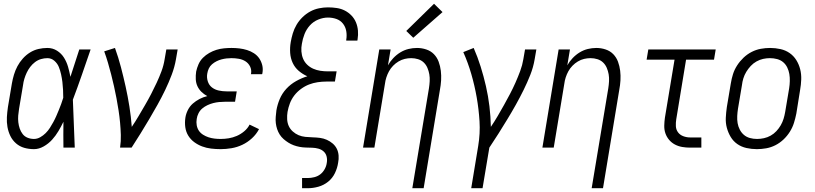

<svg xmlns="http://www.w3.org/2000/svg" viewBox="-20 -782 4315 1017"><path d="M160 8Q133 8 108.5 1Q84 -6 65 -22.5Q46 -39 35 -61.5Q24 -84 19.5 -109.5Q15 -135 16.5 -161.5Q18 -188 22 -215L43 -340Q47 -363 54 -386.5Q61 -410 72.5 -431.5Q84 -453 101 -472Q118 -491 139 -504Q160 -517 183.5 -522.5Q207 -528 231 -528Q259 -528 282 -513.5Q305 -499 319 -476.5Q333 -454 340.5 -428Q348 -402 353 -375Q365 -411 376.5 -447.5Q388 -484 400 -520H460Q437 -453 414 -386.5Q391 -320 366 -254Q369 -191 371 -127Q373 -63 376 0H316Q315 -34 315.5 -67.5Q316 -101 316 -135V-137Q304 -112 289.5 -87.5Q275 -63 256 -42Q237 -21 211.5 -6.5Q186 8 160 8ZM160 -46Q177 -46 193 -55Q209 -64 222 -77Q235 -90 244.5 -105Q254 -120 262.5 -135.5Q271 -151 278 -167Q285 -183 291.5 -199Q298 -215 304 -231Q310 -247 315 -264Q315 -285 314 -306Q313 -327 310.5 -347.5Q308 -368 303.5 -388.5Q299 -409 291.5 -427.5Q284 -446 268 -460Q252 -474 231 -474Q214 -474 197 -469Q180 -464 165.5 -453Q151 -442 140 -427.5Q129 -413 121.5 -397Q114 -381 109 -364.5Q104 -348 102 -331L81 -206Q78 -188 76.5 -170Q75 -152 77 -134.5Q79 -117 84.5 -101Q90 -85 100 -72Q110 -59 126 -52.5Q142 -46 160 -46Z M616 0Q621 -34 620 -67Q619 -100 616 -132.5Q613 -165 608 -197.5Q603 -230 597 -261.5Q591 -293 584 -324.5Q577 -356 569 -387Q561 -418 552 -449Q543 -480 532 -510L589 -528Q607 -478 620.5 -426.5Q634 -375 645.5 -323Q657 -271 665.5 -217.5Q674 -164 678 -110Q697 -138 714 -167Q731 -196 748 -225Q765 -254 780.5 -284Q796 -314 810 -344Q824 -374 835.5 -405Q847 -436 852 -468L861 -520H921L912 -468Q905 -427 889.5 -386Q874 -345 855 -305.5Q836 -266 814.5 -227.5Q793 -189 770.5 -151Q748 -113 724.5 -75Q701 -37 677 0Z M1149 8Q1123 8 1098 5Q1073 2 1050.5 -6.5Q1028 -15 1009 -29Q990 -43 977.5 -63Q965 -83 961.5 -108Q958 -133 962 -159Q965 -179 975 -199Q985 -219 1001.5 -233.5Q1018 -248 1037.5 -258Q1057 -268 1078 -273Q1061 -282 1047.5 -295Q1034 -308 1026 -325Q1018 -342 1017 -362Q1016 -382 1019 -403Q1023 -422 1031.5 -441.5Q1040 -461 1055 -476Q1070 -491 1088.5 -501.5Q1107 -512 1126.5 -518Q1146 -524 1166.5 -526Q1187 -528 1206 -528Q1228 -528 1248.5 -525.5Q1269 -523 1288.5 -517Q1308 -511 1325 -500Q1342 -489 1353 -473Q1364 -457 1369 -437Q1374 -417 1370 -395Q1370 -394 1369.5 -392Q1369 -390 1368 -389H1309L1310 -393Q1313 -413 1304.5 -430Q1296 -447 1280.5 -457Q1265 -467 1245.5 -470.5Q1226 -474 1206 -474Q1193 -474 1180 -472.5Q1167 -471 1153.5 -467.5Q1140 -464 1127 -457.5Q1114 -451 1103 -441.5Q1092 -432 1086 -419Q1080 -406 1078 -393Q1074 -372 1080.5 -351.5Q1087 -331 1102.5 -319Q1118 -307 1138.5 -302.5Q1159 -298 1181 -298H1234L1225 -243H1171Q1156 -243 1140.5 -241.5Q1125 -240 1109.5 -236Q1094 -232 1079 -225Q1064 -218 1051.5 -207.5Q1039 -197 1031.5 -182Q1024 -167 1022 -152Q1019 -135 1022 -118.5Q1025 -102 1033.5 -89.5Q1042 -77 1055.5 -68.5Q1069 -60 1084 -55Q1099 -50 1115.5 -48Q1132 -46 1149 -46Q1170 -46 1191.5 -49.5Q1213 -53 1234 -62Q1255 -71 1273.5 -86.5Q1292 -102 1302 -122L1352 -98Q1338 -71 1314.5 -49.5Q1291 -28 1263.5 -15Q1236 -2 1206.5 3Q1177 8 1149 8Z M1580 215V161H1610Q1627 161 1645 156.5Q1663 152 1677 141Q1691 130 1700 113.5Q1709 97 1711 80Q1714 63 1710 47Q1706 31 1694.5 20.5Q1683 10 1667 5.5Q1651 1 1634 0.5Q1617 0 1600 -0.5Q1583 -1 1567 -4Q1551 -7 1536 -12.5Q1521 -18 1507.5 -26.5Q1494 -35 1482 -45.5Q1470 -56 1461.5 -69.5Q1453 -83 1448 -98Q1443 -113 1441 -129.5Q1439 -146 1440.5 -163Q1442 -180 1444 -197Q1449 -227 1461.5 -257Q1474 -287 1496.5 -311.5Q1519 -336 1548.5 -352.5Q1578 -369 1608 -378Q1583 -389 1562.5 -406.5Q1542 -424 1530.5 -448.5Q1519 -473 1517 -501.5Q1515 -530 1520 -559Q1524 -582 1531 -605.5Q1538 -629 1551 -651Q1564 -673 1582.5 -691Q1601 -709 1623 -721Q1645 -733 1669.5 -738Q1694 -743 1717 -743Q1741 -743 1764 -739.5Q1787 -736 1806.5 -726Q1826 -716 1841.5 -700Q1857 -684 1865.5 -663.5Q1874 -643 1876 -620Q1878 -597 1874 -573L1873 -567H1814V-571Q1818 -595 1814 -617.5Q1810 -640 1796.5 -657Q1783 -674 1762 -681.5Q1741 -689 1717 -689Q1692 -689 1666 -678.5Q1640 -668 1621.5 -647.5Q1603 -627 1593 -601.5Q1583 -576 1579 -550Q1575 -530 1576.5 -509.5Q1578 -489 1585.5 -471Q1593 -453 1607 -439.5Q1621 -426 1639 -418Q1657 -410 1677 -407Q1697 -404 1718 -404H1763L1754 -350H1709Q1686 -350 1662.5 -346.5Q1639 -343 1617 -334.5Q1595 -326 1574.5 -311Q1554 -296 1539 -276.5Q1524 -257 1515.5 -234.5Q1507 -212 1503 -189Q1500 -170 1501 -150.5Q1502 -131 1509.5 -114.5Q1517 -98 1531 -85.5Q1545 -73 1561.5 -66Q1578 -59 1597.5 -57Q1617 -55 1637 -54.5Q1657 -54 1675.5 -51.5Q1694 -49 1711 -41.5Q1728 -34 1742 -22Q1756 -10 1764 6Q1772 22 1773.5 41.5Q1775 61 1771 80Q1767 108 1754 135Q1741 162 1718 180.5Q1695 199 1666.5 207Q1638 215 1610 215Z M2164 215 2252 -314Q2255 -333 2256 -352Q2257 -371 2254 -388.5Q2251 -406 2244 -422.5Q2237 -439 2224.5 -451Q2212 -463 2194.5 -468.5Q2177 -474 2158 -474Q2141 -474 2124 -470Q2107 -466 2091 -456.5Q2075 -447 2062 -433.5Q2049 -420 2040.5 -404.5Q2032 -389 2026.5 -372Q2021 -355 2019 -338L1963 0H1903L1989 -520H2049L2035 -436Q2046 -456 2063 -474Q2080 -492 2100.5 -504.5Q2121 -517 2143.5 -522.5Q2166 -528 2189 -528Q2214 -528 2238 -520Q2262 -512 2278.5 -495Q2295 -478 2303.5 -455Q2312 -432 2315 -407Q2318 -382 2316.5 -356.5Q2315 -331 2310 -305L2224 215ZM2169 -582 2132 -618 2279 -762 2324 -718Z M2476 215 2513 -9Q2524 -75 2520 -139.5Q2516 -204 2505 -266.5Q2494 -329 2476.5 -389.5Q2459 -450 2434 -506L2489 -528Q2510 -480 2526 -429Q2542 -378 2554 -325.5Q2566 -273 2572.5 -219Q2579 -165 2580 -110Q2599 -138 2616 -167Q2633 -196 2649.5 -225.5Q2666 -255 2681.5 -284.5Q2697 -314 2710.5 -344.5Q2724 -375 2735.5 -406Q2747 -437 2752 -468L2761 -520H2821L2812 -468Q2805 -426 2789 -385.5Q2773 -345 2753.5 -305.5Q2734 -266 2712.5 -227.5Q2691 -189 2667.5 -150.5Q2644 -112 2620.5 -74.5Q2597 -37 2572 0L2536 215Z M3114 215 3202 -314Q3205 -333 3206 -352Q3207 -371 3204 -388.5Q3201 -406 3194 -422.5Q3187 -439 3174.5 -451Q3162 -463 3144.5 -468.5Q3127 -474 3108 -474Q3091 -474 3074 -470Q3057 -466 3041 -456.5Q3025 -447 3012 -433.5Q2999 -420 2990.5 -404.5Q2982 -389 2976.5 -372Q2971 -355 2969 -338L2913 0H2853L2939 -520H2999L2985 -436Q2996 -456 3013 -474Q3030 -492 3050.5 -504.5Q3071 -517 3093.5 -522.5Q3116 -528 3139 -528Q3164 -528 3188 -520Q3212 -512 3228.5 -495Q3245 -478 3253.5 -455Q3262 -432 3265 -407Q3268 -382 3266.5 -356.5Q3265 -331 3260 -305L3174 215Z M3635 0Q3614 0 3593.5 -3.5Q3573 -7 3555 -16.5Q3537 -26 3524 -41.5Q3511 -57 3504.5 -76Q3498 -95 3498.5 -116.5Q3499 -138 3502 -159L3553 -466H3405L3414 -520H3771L3762 -466H3614L3562 -150Q3559 -132 3560 -113.5Q3561 -95 3571.5 -81Q3582 -67 3599.5 -60.5Q3617 -54 3635 -54H3695V0Z M3989 8Q3961 8 3934 2Q3907 -4 3885.5 -19Q3864 -34 3850.5 -56.5Q3837 -79 3830 -105Q3823 -131 3824.5 -159Q3826 -187 3830 -215L3851 -340Q3855 -365 3862.5 -389Q3870 -413 3884.5 -435.5Q3899 -458 3918.5 -476.5Q3938 -495 3961.5 -507Q3985 -519 4010 -523.5Q4035 -528 4059 -528Q4087 -528 4114 -522Q4141 -516 4162.5 -501Q4184 -486 4198 -463.5Q4212 -441 4218.5 -415Q4225 -389 4224 -361Q4223 -333 4218 -305L4198 -180Q4193 -155 4185.5 -131Q4178 -107 4164 -84.5Q4150 -62 4130.5 -43.5Q4111 -25 4087.5 -13Q4064 -1 4038.5 3.5Q4013 8 3989 8ZM3990 -46Q4008 -46 4026.5 -50Q4045 -54 4062 -63.5Q4079 -73 4092.5 -87.5Q4106 -102 4115.5 -118.5Q4125 -135 4130.5 -153Q4136 -171 4139 -189L4160 -314Q4163 -333 4163.5 -352.5Q4164 -372 4161 -390Q4158 -408 4150 -424.5Q4142 -441 4128.5 -452.5Q4115 -464 4096.5 -469Q4078 -474 4058 -474Q4040 -474 4022 -470Q4004 -466 3987 -456.5Q3970 -447 3956.5 -432.5Q3943 -418 3933 -401.5Q3923 -385 3917.5 -367Q3912 -349 3910 -331L3889 -206Q3886 -187 3885 -167.5Q3884 -148 3887 -130Q3890 -112 3898.5 -95.5Q3907 -79 3920.5 -67.5Q3934 -56 3952 -51Q3970 -46 3990 -46Z"/></svg>

Font: Iosevka QP Light
Style: Italic
Weight: 300
Italic angle: -9°
Designer: Belleve Invis
Foundry: Belleve Invis
Version: Version 20.0.0; ttfautohint (v1.8.4)